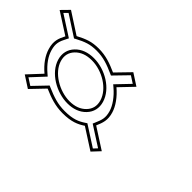

<svg xmlns="http://www.w3.org/2000/svg" viewBox="-234 -980 1277 1277"><g transform="rotate(45 404.5 -341.5)"><path d="M328.1 -103C409.6 -103 452.4 -122.5 492.2 -149L640 -54L691.4 -109L543.6 -204C562.7 -248.4 575.7 -282.4 558.8 -340C545.1 -387 508.6 -437.3 459.5 -479L551.4 -575L468.1 -629L374 -532C313.9 -558.7 262.3 -578 194.3 -578C162.6 -578 134.6 -574.2 110.1 -566.5C85.7 -558.8 59.5 -547.3 31.5 -532L-118.1 -629L-171.1 -575L-20.2 -478C-42.7 -434.6 -56.1 -399.7 -38.9 -341C-24.7 -292.3 7.4 -246.7 57.4 -204L-32.1 -108L51.2 -54L142.2 -149C203.9 -122.2 258.4 -103 328.1 -103ZM304.6 -192C208 -192 99.5 -256.5 74.8 -341C62.9 -381.7 71 -416.7 99.1 -446C127.2 -475.3 166.7 -490 217.5 -490C315.2 -490 421.2 -426.1 446.1 -341C457.9 -300.3 449.8 -265.3 421.7 -236C393.7 -206.7 354.6 -192 304.6 -192ZM328.1 -123C262.2 -123 211.3 -140.8 150.1 -167.3L137.4 -172.9L48.2 -79.8L-1.2 -111.8L86.2 -205.6L70.3 -219.2C22.5 -260.1 -6.9 -302.6 -19.8 -346.6C-35.2 -399.5 -24.4 -426.5 -2.5 -468.8L5.9 -485L-139.6 -578.5L-115.3 -603.3L30.6 -508.7L41.1 -514.5C68.2 -529.3 93.2 -540.2 116.1 -547.4C138.2 -554.3 164.2 -558 194.3 -558C258.2 -558 306.2 -540.2 365.8 -513.7L378.6 -508.1L471 -603.3L520.2 -571.4L430.3 -477.5L446.5 -463.7C493.5 -423.9 527.4 -376.1 539.6 -334.4C554.8 -282.5 544.3 -256 525.2 -211.9L518.5 -196.3L660.4 -105.1L636.7 -79.8L492 -172.9L481.1 -165.6C443.4 -140.6 406.2 -123 328.1 -123ZM304.6 -172C358.5 -172 403.7 -188.2 436.2 -222.2C469 -256.4 478.9 -300.1 465.2 -346.6C437 -443.1 322.3 -510 217.5 -510C162.9 -510 117.2 -493.8 84.7 -459.8C51.8 -425.6 42 -381.9 55.6 -335.4C83.7 -239.2 201 -172 304.6 -172Z"/></g></svg>

Font: Din Kursivschrift
Style: BreitLeftGho
Weight: 400
Version: Version 1.089